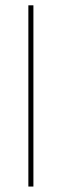

<svg xmlns="http://www.w3.org/2000/svg" viewBox="-20 -684 226 704"><path d="M84 0V-664.5H102.5V0Z"/></svg>

Font: Anek Bangla Medium Thin
Style: Regular
Weight: 250
Version: Version 1.003